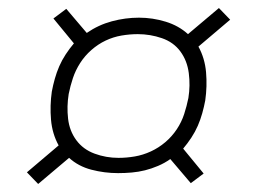

<svg xmlns="http://www.w3.org/2000/svg" viewBox="-20 -579 640 478"><path d="M75 -121 47 -150 126 -217Q110 -246 107 -281Q104 -316 109 -351Q112 -367 116.5 -383Q121 -399 127.5 -414Q134 -429 143.5 -443.5Q153 -458 164 -471L113 -533L145 -557L196 -497Q225 -517 258.5 -526Q292 -535 326 -535Q360 -535 392.5 -525Q425 -515 448 -494L525 -559L553 -530L474 -463Q490 -434 493 -399Q496 -364 491 -329Q488 -313 483.5 -297Q479 -281 472.5 -266Q466 -251 456.5 -236.5Q447 -222 436 -209L487 -147L455 -123L404 -183Q390 -173 373.5 -166Q357 -159 341 -155Q325 -151 308 -149.5Q291 -148 274 -148Q240 -148 207.5 -156.5Q175 -165 152 -186ZM275 -186Q295 -186 315.5 -189.5Q336 -193 355.5 -202Q375 -211 391.5 -225Q408 -239 420 -257Q432 -275 438.5 -295Q445 -315 449 -335Q454 -366 450 -397Q446 -428 429 -451Q412 -474 383 -484Q354 -494 323 -494Q303 -494 282.5 -490.5Q262 -487 243 -478Q224 -469 207.5 -454.5Q191 -440 179.5 -422Q168 -404 161.5 -384.5Q155 -365 151 -345Q146 -314 149.5 -283.5Q153 -253 170 -230Q187 -207 215.5 -196.5Q244 -186 275 -186Z"/></svg>

Font: Iosevka Curly XLtExObl
Style: Regular
Weight: 200
Width: 7
Italic angle: -9°
Monospace: yes
Designer: Belleve Invis
Foundry: Belleve Invis
Version: Version 11.0.1; ttfautohint (v1.8.3)